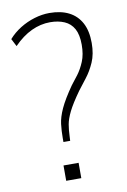

<svg xmlns="http://www.w3.org/2000/svg" viewBox="-82 -763 539 814"><g transform="rotate(-10 187.5 -356.5)"><path d="M153 -164V-181Q153 -212 156.5 -241Q160 -270 176.5 -306Q193 -342 230 -395Q243 -411 259.5 -433Q276 -455 288.5 -485Q301 -515 301 -557Q301 -600 287 -625.5Q273 -651 246.5 -662.5Q220 -674 185 -674Q144 -674 104.5 -655.5Q65 -637 28 -599L11 -632Q33 -657 62 -675Q91 -693 124 -703Q157 -713 189 -713Q238 -713 272.5 -695.5Q307 -678 325.5 -643.5Q344 -609 344 -557Q344 -509 328.5 -474Q313 -439 292.5 -413Q272 -387 257 -367Q222 -318 207 -287.5Q192 -257 188 -234Q184 -211 183 -183L182 -164ZM136 0V-66H201V0Z"/></g></svg>

Font: Nunito Sans 10pt Condensed ExtraLight
Style: Regular
Weight: 250
Width: 3
Designer: Vernon Adams
Foundry: Vernon Adams
Version: Version 3.101;gftools[0.9.27]